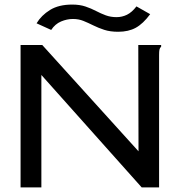

<svg xmlns="http://www.w3.org/2000/svg" viewBox="-20 -820 790 840"><path d="M70 -623H165L586 -158L585 -623H685V-616Q679 -610 677.5 -602.5Q676 -595 676 -579V0H600L161 -492V0H70ZM577 -792 637 -758Q606 -716 574 -698.5Q542 -681 497 -681Q462 -681 436 -689.5Q410 -698 388 -709Q366 -720 345 -728.5Q324 -737 299 -737Q273 -737 247 -726Q221 -715 204 -689L140 -718Q161 -753 199 -776.5Q237 -800 296 -800Q329 -800 354 -791.5Q379 -783 400 -772Q421 -761 442.5 -753Q464 -745 490 -745Q514 -745 535.5 -755.5Q557 -766 577 -792Z"/></svg>

Font: Inconsolata ExtraExpanded Medium
Style: Regular
Weight: 500
Width: 8
Monospace: yes
Designer: Raph Levien, Cyreal, Brenton Simpson
Foundry: Raph Levien, Cyreal, Google
Version: Version 3.001; ttfautohint (v1.8.2.53-6de2)